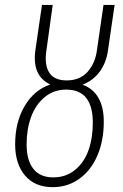

<svg xmlns="http://www.w3.org/2000/svg" viewBox="-20 -755 502 786"><path d="M421.9 -547.9Q415 -498.5 388.7 -462.2Q362.3 -425.8 317.9 -408.2Q361.8 -392.6 383.8 -352.8Q405.8 -313 404.8 -252.9Q404.3 -178.2 378.7 -118.2Q353 -58.1 305.2 -23.4Q257.3 11.2 195.8 11.2Q123 11.2 82.5 -36.4Q42 -84 42 -164.1Q42 -254.9 80.8 -320.8Q119.6 -386.7 186 -409.2Q109.9 -444.3 125 -550.8L151.9 -734.9H195.8L169.9 -547.9Q161.1 -489.7 181.6 -457.8Q202.1 -425.8 252.9 -425.8Q308.1 -425.8 339.4 -461.9Q370.6 -498 377 -550.8L403.8 -734.9H449.2ZM359.9 -252.9Q359.9 -388.2 251 -388.2Q200.2 -388.2 162.8 -357.2Q125.5 -326.2 107.2 -275.9Q88.9 -225.6 88.9 -164.1Q88.9 -98.6 116.7 -63.7Q144.5 -28.8 198.2 -28.8Q250 -28.8 287.4 -59.6Q324.7 -90.3 342.3 -140.1Q359.9 -189.9 359.9 -252.9Z"/></svg>

Font: Fira Sans Compressed ExtraLight
Style: Italic
Weight: 250
Width: 3
Italic angle: -8°
Designer: Carrois Corporate & Edenspiekermann AG
Foundry: Carrois Corporate GbR & Edenspiekermann AG
Version: Version 4.203;PS 004.203;hotconv 1.0.88;makeotf.lib2.5.64775